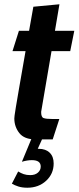

<svg xmlns="http://www.w3.org/2000/svg" viewBox="-20 -642 368 898"><path d="M146.5 10Q93.5 10 70.2 -19.8Q47 -49.5 47 -88Q47 -92 48.2 -101.8Q49.5 -111.5 54.2 -141Q59 -170.5 69.8 -232.5Q80.5 -294.5 99.5 -403H38.5L68.5 -498H116Q125.5 -550 136 -610.5L258 -622L237 -498H327.5L308.5 -403H221L172.5 -119Q172 -94 184 -89.8Q196 -85.5 223.5 -85.5H257.5L226.5 10ZM231 122.5Q231 171 195.8 203.5Q160.5 236 108 236Q83.5 236 65.8 230.2Q48 224.5 35.5 217L65 160Q78 168 91 172.5Q104 177 121.5 177Q144 177 157.2 165.5Q170.5 154 170.5 137Q170.5 107 129 107Q108 107 82.5 114.5L130 0H181L156.5 54Q159 54 161.5 54Q193.5 54 212.2 72Q231 90 231 122.5Z"/></svg>

Font: Cabin Condensed
Style: Bold Italic
Weight: 700
Width: 3
Italic angle: -10°
Designer: Pablo Impallari
Foundry: Pablo Impallari. http://www.impallari.com Igino Marini. http://www.ikern.com
Version: Version 3.001; ttfautohint (v1.8.3)